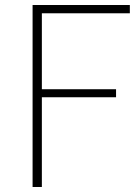

<svg xmlns="http://www.w3.org/2000/svg" viewBox="-20 -746 558 766"><path d="M110 0V-726H498V-693H147V-390H443V-358H147V0Z"/></svg>

Font: Noto Sans HK Thin
Style: Regular
Weight: 100
Designer: Ryoko NISHIZUKA 西塚涼子 (kana, bopomofo & ideographs); Paul D. Hunt (Latin, Greek & Cyrillic); Sandoll Communications 산돌커뮤니
Foundry: Adobe
Version: Version 2.004-H2;hotconv 1.0.118;makeotfexe 2.5.65603